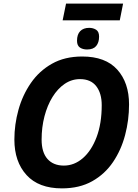

<svg xmlns="http://www.w3.org/2000/svg" viewBox="-20 -1040 770 1070"><path d="M325.2 9.8Q195.3 9.8 127.7 -64.7Q60.1 -139.2 60.1 -262.2Q60.1 -345.7 82.8 -427.7Q105.5 -509.8 151.9 -577.1Q198.2 -644.5 269.5 -684.8Q340.8 -725.1 438 -725.1Q567.9 -725.1 633.5 -652.1Q699.2 -579.1 699.2 -458Q699.2 -370.6 677.2 -287.4Q655.3 -204.1 609.9 -137Q564.5 -69.8 493.7 -30Q422.9 9.8 325.2 9.8ZM335.9 -117.2Q394 -117.2 441.9 -158.7Q489.7 -200.2 518.3 -275.9Q546.9 -351.6 546.9 -454.1Q546.9 -520 516.4 -559.6Q485.8 -599.1 425.8 -599.1Q379.4 -599.1 340.3 -572.5Q301.3 -545.9 272.5 -499.3Q243.7 -452.6 227.8 -391.6Q211.9 -330.6 211.9 -262.2Q211.9 -190.9 244.6 -154.1Q277.3 -117.2 335.9 -117.2ZM329.1 -926.8 348.1 -1020H666L647.5 -926.8ZM465.3 -764.2Q441.4 -764.2 425.3 -775.1Q409.2 -786.1 409.2 -813Q409.2 -848.1 427 -866.5Q444.8 -884.8 477.1 -884.8Q499 -884.8 515.6 -874.3Q532.2 -863.8 532.2 -835.9Q532.2 -803.2 516.1 -783.7Q500 -764.2 465.3 -764.2Z"/></svg>

Font: Open Sans
Style: Bold Italic
Weight: 700
Italic angle: -12°
Designer: Monotype Design Team
Foundry: Monotype Imaging Inc.
Version: Version 3.003; ttfautohint (v1.8.4)